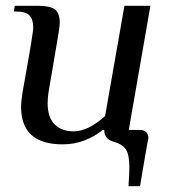

<svg xmlns="http://www.w3.org/2000/svg" viewBox="-20 -490 604 665"><path d="M428 88Q428 46 416 27.5Q404 9 371 0Q341 -9 341 -40H336Q309 -18 273.5 -4Q238 10 197 10Q53 10 53 -120Q53 -138 58 -170Q79 -286 87 -335Q95 -384 95 -395Q95 -423 82 -436.5Q69 -450 38 -450H28L31 -470H111Q153 -470 170 -457.5Q187 -445 187 -410Q187 -398 176.5 -337.5Q166 -277 163 -258L148 -170Q145 -149 145 -133Q145 -82 170 -58.5Q195 -35 235 -35Q285 -35 344 -88L411 -470H501L426 -40H465Q478 -40 486 -32.5Q494 -25 494 -12Q494 -11 490 9Q486 29 465 155H425Q428 115 428 88Z"/></svg>

Font: Philosopher
Style: Italic
Weight: 400
Italic angle: -10°
Designer: Jovanny Lemonad
Foundry: Jovanny Lemonad
Version: Version 2.000